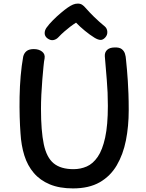

<svg xmlns="http://www.w3.org/2000/svg" viewBox="-20 -1040 814 1068"><path d="M109 -725Q114 -745 128 -756Q142 -767 168 -767Q196 -767 214 -753Q232 -739 228 -715Q225 -702 222 -670.5Q219 -639 215.5 -598Q212 -557 210 -514Q208 -471 208 -435Q208 -312 223.5 -238Q239 -164 278.5 -131.5Q318 -99 389 -99Q428 -99 462.5 -114Q497 -129 523.5 -167.5Q550 -206 565 -275Q580 -344 580 -451Q580 -527 574 -595.5Q568 -664 563 -728Q562 -750 576.5 -763Q591 -776 618 -776Q644 -777 657 -767Q670 -757 675 -741.5Q680 -726 681 -707Q684 -678 686.5 -649.5Q689 -621 691 -589.5Q693 -558 694.5 -518.5Q696 -479 696 -427Q696 -338 680.5 -259.5Q665 -181 629.5 -120.5Q594 -60 534.5 -26Q475 8 386 8Q311 8 257 -14.5Q203 -37 168 -78Q133 -119 115.5 -175Q98 -231 94 -299Q91 -338 89.5 -390.5Q88 -443 89 -501.5Q90 -560 95 -617.5Q100 -675 109 -725ZM305 -833Q293 -820 276.5 -817Q260 -814 242 -828Q229 -839 228.5 -854.5Q228 -870 238 -885Q253 -906 274.5 -927.5Q296 -949 318.5 -968Q341 -987 357 -998Q373 -1009 386 -1014.5Q399 -1020 413 -1020Q427 -1020 437 -1013.5Q447 -1007 456 -996Q477 -972 503.5 -946Q530 -920 564 -892Q576 -881 577 -863Q578 -845 565 -831Q552 -817 538 -818Q524 -819 506 -830Q480 -846 452 -869Q424 -892 403 -914Q387 -904 370 -891Q353 -878 336.5 -863.5Q320 -849 305 -833Z"/></svg>

Font: Playpen Sans Medium
Style: Regular
Weight: 500
Designer: Laura Meseguer, Veronika Burian, José Scaglione
Foundry: TypeTogether
Version: Version 1.001